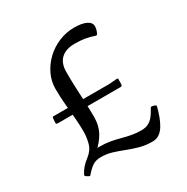

<svg xmlns="http://www.w3.org/2000/svg" viewBox="-172 -900 1040 1066"><g transform="rotate(-30 347.5 -367.0)"><path d="M283 -558Q283 -507 285 -457.5Q287 -408 289.5 -359.5Q292 -311 292 -264Q292 -212 271 -171.5Q250 -131 200 -85L184 -101Q207 -107 235 -107Q271 -107 302.5 -101.5Q334 -96 363 -88Q392 -80 421.5 -74.5Q451 -69 482 -69Q510 -69 529 -79Q548 -89 562 -107Q576 -125 589 -150Q593 -158 603 -155L617 -151Q626 -148 623 -138Q616 -111 606 -83.5Q596 -56 582.5 -33.5Q569 -11 550.5 2.5Q532 16 506 16Q461 16 423.5 5.5Q386 -5 351.5 -18.5Q317 -32 283.5 -42.5Q250 -53 212 -53Q178 -53 156 -37Q134 -21 115 2Q109 11 101 5L88 -3Q80 -8 84 -16Q93 -34 107 -51Q121 -68 146 -87Q181 -114 191 -151Q201 -188 201 -224Q201 -268 197 -313.5Q193 -359 188.5 -407.5Q184 -456 184 -507Q184 -555 205 -599Q226 -643 262 -677Q298 -711 345 -730.5Q392 -750 443 -750Q493 -750 520.5 -736.5Q548 -723 548 -699Q548 -680 537 -656Q533 -648 524 -651Q495 -662 465 -666.5Q435 -671 402 -671Q344 -671 313.5 -642Q283 -613 283 -558ZM91 -371Q91 -381 100 -381H456L505 -385Q515 -386 514 -377L513 -345Q512 -335 503 -335H99Q89 -335 89 -344Z"/></g></svg>

Font: Hahmlet
Style: Regular
Weight: 400
Designer: Minjoo Ham & Mark Frömberg
Foundry: hypertype
Version: Version 1.001; ttfautohint (v1.8.3)